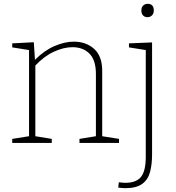

<svg xmlns="http://www.w3.org/2000/svg" viewBox="-20 -748 921 1005"><path d="M44 0V-21L132 -35V-486L44 -500V-521L157 -527L163 -435Q212 -484 265.5 -507Q319 -530 366 -530Q432 -530 474.5 -490.5Q517 -451 515 -369V-35L603 -21V0H396V-21L482 -35V-361Q482 -433 448.5 -467Q415 -501 359 -501Q314 -501 262.5 -477.5Q211 -454 165 -405V-35L251 -21V0ZM635 237Q628 237 618.5 236Q609 235 599 234L602 206Q611 207 619 208Q627 209 635 209Q693 209 718 178Q743 147 743 73V-486L655 -500V-521L776 -526V60Q776 112 765.5 152Q755 192 724.5 214.5Q694 237 635 237ZM752 -658Q738 -658 729 -667Q720 -676 720 -693Q720 -710 729.5 -719Q739 -728 753 -728Q785 -728 785 -693Q785 -676 775 -667Q765 -658 752 -658Z"/></svg>

Font: Bitter ExtraLight
Style: Regular
Weight: 200
Designer: Sol Matas, and Bitter project Authors
Foundry: Sol Matas
Version: Version 2.001